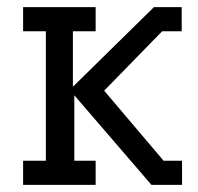

<svg xmlns="http://www.w3.org/2000/svg" viewBox="-20 -520 557 540"><path d="M45 -432V-500H249V-432H185V-276L413 -500H491V-432H436L273 -265L440 -68H492V0H406L189 -252V-68H249V0H45V-68H109V-432Z"/></svg>

Font: Kelly Slab
Style: Regular
Weight: 400
Designer: Denis Masharov
Foundry: Denis Masharov
Version: Version 1.001